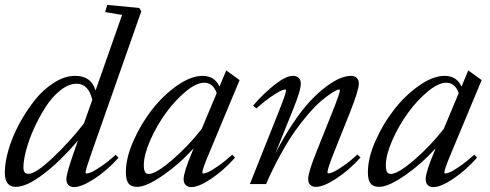

<svg xmlns="http://www.w3.org/2000/svg" viewBox="-20 -745 1983 777"><path d="M43.5 11.2Q-0.5 11.2 -0.5 -46.9Q-0.5 -87.4 14.6 -139.4Q29.8 -191.4 57.6 -243.2Q85.4 -294.9 120.1 -338.9Q154.8 -382.8 198.5 -410.4Q242.2 -438 284.2 -438Q349.6 -438 366.7 -378.9L474.1 -684.6L405.3 -696.3L414.1 -725.1L543.5 -712.9L551.8 -699.2L350.6 -127Q326.2 -57.6 326.2 -46.9Q326.2 -43 330.6 -43Q336.9 -43 349.9 -48.3Q362.8 -53.7 389.9 -72Q417 -90.3 448.2 -118.7L459.5 -106.4Q412.6 -54.2 361.1 -21Q309.6 12.2 279.8 12.2Q265.1 12.2 256.8 3.7Q248.5 -4.9 248.5 -20Q248.5 -42 279.3 -129.9L295.4 -175.8Q224.1 -92.8 156.2 -40.8Q88.4 11.2 43.5 11.2ZM74.7 -67.4Q74.7 -41.5 95.2 -41.5Q124.5 -41.5 193.6 -106.7Q262.7 -171.9 319.8 -245.6L353.5 -341.3Q337.9 -406.2 290 -406.2Q258.3 -406.2 225.1 -380.1Q191.9 -354 165.8 -313.7Q139.6 -273.4 118.7 -227.5Q97.7 -181.6 86.2 -138.7Q74.7 -95.7 74.7 -67.4Z M535.2 11.2Q510.7 11.2 500 -2.7Q489.3 -16.6 489.3 -48.3Q489.3 -105.5 520 -175Q550.8 -244.6 595.9 -302.2Q641.1 -359.9 697 -398.9Q752.9 -438 799.8 -438Q848.6 -438 868.2 -394.5L895.5 -460L949.7 -420.9L827.1 -127Q798.8 -60.5 798.8 -46.9Q798.8 -43 802.7 -43Q809.1 -43 821.8 -48.3Q834.5 -53.7 861.6 -72.3Q888.7 -90.8 919.9 -119.1L931.2 -106.9Q884.3 -54.7 834.2 -21.2Q784.2 12.2 754.4 12.2Q739.7 12.2 731.4 3.7Q723.1 -4.9 723.1 -20Q723.1 -47.9 757.8 -130.4L763.7 -145Q707.5 -82.5 639.9 -35.6Q572.3 11.2 535.2 11.2ZM562 -76.2Q562 -57.6 566.7 -49.3Q571.3 -41 582 -41Q610.4 -41 675.8 -96.9Q741.2 -152.8 796.4 -223.6L856.9 -368.2Q842.3 -410.2 806.6 -410.2Q773.9 -410.2 730.5 -373.8Q687 -337.4 650.1 -286.1Q613.3 -234.9 587.6 -176.3Q562 -117.7 562 -76.2Z M991.2 0 1110.4 -299.3Q1137.7 -367.7 1137.7 -378.9Q1137.7 -382.8 1133.3 -382.8Q1127.4 -382.8 1113.5 -376.2Q1099.6 -369.6 1073.2 -351.1Q1046.9 -332.5 1017.1 -306.2L1004.4 -317.9Q1048.3 -368.7 1093 -403.3Q1137.7 -438 1165 -438Q1180.2 -438 1188.7 -429.7Q1197.3 -421.4 1197.3 -406.7Q1197.3 -377.9 1164.1 -297.4L1093.8 -122.6Q1128.9 -191.9 1166.7 -247.8Q1204.6 -303.7 1237.5 -338.4Q1270.5 -373 1302.2 -396.2Q1334 -419.4 1357.7 -428.7Q1381.3 -438 1400.4 -438Q1415.5 -438 1423.8 -429.7Q1432.1 -421.4 1432.1 -406.7Q1432.1 -379.4 1394 -284.2L1331.5 -127.9Q1305.2 -61 1305.2 -47.9Q1305.2 -43.5 1309.6 -43.5Q1315.9 -43.5 1328.6 -48.8Q1341.3 -54.2 1368.4 -72.8Q1395.5 -91.3 1426.8 -119.6L1439 -107.4Q1391.6 -55.2 1340.3 -22Q1289.1 11.2 1258.8 11.2Q1243.7 11.2 1235.4 2.9Q1227.1 -5.4 1227.1 -20.5Q1227.1 -46.9 1260.7 -130.9L1325.2 -292Q1355.5 -368.7 1355.5 -378.9Q1355.5 -382.8 1351.6 -382.8Q1348.6 -382.8 1339.4 -378.4Q1330.1 -374 1312.7 -362.1Q1295.4 -350.1 1274.9 -332.3Q1254.4 -314.5 1227.8 -283.7Q1201.2 -252.9 1174.1 -214.8Q1147 -176.8 1116 -120.8Q1085 -64.9 1056.6 0Z M1514.6 11.2Q1490.2 11.2 1479.5 -2.7Q1468.8 -16.6 1468.8 -48.3Q1468.8 -105.5 1499.5 -175Q1530.3 -244.6 1575.4 -302.2Q1620.6 -359.9 1676.5 -398.9Q1732.4 -438 1779.3 -438Q1828.1 -438 1847.7 -394.5L1875 -460L1929.2 -420.9L1806.6 -127Q1778.3 -60.5 1778.3 -46.9Q1778.3 -43 1782.2 -43Q1788.6 -43 1801.3 -48.3Q1814 -53.7 1841.1 -72.3Q1868.2 -90.8 1899.4 -119.1L1910.6 -106.9Q1863.8 -54.7 1813.7 -21.2Q1763.7 12.2 1733.9 12.2Q1719.2 12.2 1710.9 3.7Q1702.6 -4.9 1702.6 -20Q1702.6 -47.9 1737.3 -130.4L1743.2 -145Q1687 -82.5 1619.4 -35.6Q1551.8 11.2 1514.6 11.2ZM1541.5 -76.2Q1541.5 -57.6 1546.1 -49.3Q1550.8 -41 1561.5 -41Q1589.8 -41 1655.3 -96.9Q1720.7 -152.8 1775.9 -223.6L1836.4 -368.2Q1821.8 -410.2 1786.1 -410.2Q1753.4 -410.2 1710 -373.8Q1666.5 -337.4 1629.6 -286.1Q1592.8 -234.9 1567.1 -176.3Q1541.5 -117.7 1541.5 -76.2Z"/></svg>

Font: Elstob 14pt
Style: Italic
Weight: 400
Italic angle: -20°
Designer: Peter S. Baker
Version: Version 1.015